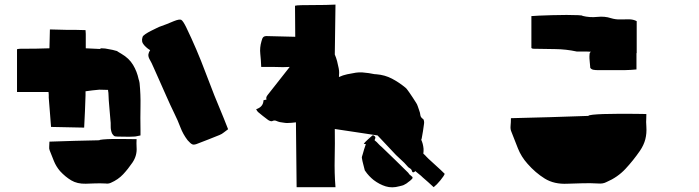

<svg xmlns="http://www.w3.org/2000/svg" viewBox="-20 -798 3040 835"><path d="M736 -706Q761 -716 768.5 -711.5Q776 -707 789 -681Q836 -584 873.5 -483.5Q911 -383 953 -284Q957 -274 961.5 -262.5Q966 -251 972 -236Q962 -229 953.5 -222Q945 -215 935 -211Q911 -201 887.5 -192Q864 -183 841 -174Q825 -167 817 -170Q809 -173 796 -188Q776 -214 764.5 -244.5Q753 -275 739 -303Q720 -342 702.5 -382Q685 -422 667 -462Q657 -483 648.5 -503.5Q640 -524 629 -543Q624 -554 625.5 -562.5Q627 -571 633 -580Q620 -587 606.5 -602Q593 -617 600 -637Q601 -642 612 -649.5Q623 -657 637 -664Q651 -671 661.5 -676Q672 -681 672 -681Q689 -687 704.5 -693Q720 -699 736 -706ZM192 -373Q192 -380 192 -386Q192 -392 191 -398H54V-584Q62 -586 70 -586Q78 -586 85 -586Q113 -586 140 -586.5Q167 -587 195 -588L197 -670Q217 -669 236.5 -669Q256 -669 275 -668Q293 -668 312 -668Q331 -668 352 -667Q353 -659 353 -650.5Q353 -642 353 -635V-588Q368 -587 383.5 -586.5Q399 -586 415 -585Q417 -588 421 -588Q429 -588 437.5 -587Q446 -586 454 -584Q462 -583 470 -581Q478 -579 485 -577Q489 -577 493 -573L508 -564Q541 -545 558.5 -516Q576 -487 583 -453Q585 -449 587 -437Q592 -387 591 -336Q590 -285 591 -234V-209Q584 -208 576.5 -206Q569 -204 561 -204Q544 -203 526.5 -203.5Q509 -204 492 -204Q480 -204 476 -207Q472 -210 467 -218Q461 -233 461.5 -248.5Q462 -264 460 -279Q458 -299 456.5 -320Q455 -341 453 -362Q452 -373 452 -383.5Q452 -394 450 -404V-407L412 -408Q397 -407 382 -405Q367 -403 352 -401V-384Q351 -350 349.5 -315Q348 -280 346 -243L202 -246Q200 -278 197 -310Q194 -342 192 -373ZM412 -188Q412 -190 428 -191.5Q444 -193 468.5 -193.5Q493 -194 517 -193.5Q541 -193 557.5 -193Q574 -193 574 -193Q574 -179 573.5 -175Q573 -171 574 -158Q577 -122 556 -91Q537 -63 515.5 -40Q494 -17 462 -3Q451 2 439 0Q418 -1 396 -0.5Q374 0 353 1Q316 2 290 -13.5Q264 -29 241 -54Q224 -74 214.5 -97.5Q205 -121 196 -144Q193 -151 194 -160.5Q195 -170 195 -182Q251 -184 305 -185.5Q359 -187 412 -188Z M1094 -323Q1125 -333 1126 -362Q1129 -363 1132 -363.5Q1135 -364 1139 -365Q1137 -371 1138.5 -375.5Q1140 -380 1144 -385Q1168 -416 1192 -446Q1216 -476 1240 -507Q1233 -507 1226 -506.5Q1219 -506 1211 -506Q1189 -507 1165.5 -507Q1142 -507 1116 -507Q1115 -536 1112 -563.5Q1109 -591 1117 -618Q1120 -632 1125.5 -637Q1131 -642 1144 -641Q1174 -640 1204 -639.5Q1234 -639 1264 -638L1263 -773Q1269 -775 1290.5 -775.5Q1312 -776 1340.5 -776Q1369 -776 1396 -776.5Q1423 -777 1439 -778L1436 -561Q1442 -547 1446 -532Q1450 -517 1453 -501Q1455 -491 1455 -481.5Q1455 -472 1454 -463Q1471 -471 1490 -475Q1509 -479 1528 -482Q1542 -484 1556.5 -483Q1571 -482 1584 -480Q1592 -479 1600.5 -477Q1609 -475 1617 -475Q1654 -472 1684.5 -456Q1715 -440 1743 -417Q1748 -413 1752 -407Q1756 -401 1760 -396Q1767 -385 1774.5 -374.5Q1782 -364 1789 -352Q1794 -345 1797 -335.5Q1800 -326 1803 -318Q1807 -308 1808 -298Q1809 -288 1819 -281Q1823 -279 1824 -271.5Q1825 -264 1824 -259Q1822 -243 1819.5 -227.5Q1817 -212 1814 -196Q1814 -194 1812 -190Q1820 -173 1822 -151Q1822 -146 1822 -140.5Q1822 -135 1821 -130Q1825 -126 1828.5 -123Q1832 -120 1835 -116Q1837 -114 1839.5 -111.5Q1842 -109 1844 -107Q1861 -91 1879 -75Q1897 -59 1914 -42Q1911 -33 1895 -13.5Q1879 6 1866 16Q1854 5 1842.5 -5.5Q1831 -16 1819 -26Q1811 -34 1802.5 -40.5Q1794 -47 1786 -54Q1785 -53 1784.5 -52.5Q1784 -52 1783 -51Q1776 -46 1773 -51Q1772 -52 1772 -53Q1770 -62 1762.5 -66Q1755 -70 1750 -77Q1739 -90 1726.5 -101Q1714 -112 1702 -124Q1683 -145 1662.5 -166Q1642 -187 1622 -209Q1576 -216 1529.5 -223Q1483 -230 1436 -237Q1437 -173 1435.5 -109.5Q1434 -46 1439 16H1270L1267 -266Q1258 -265 1248.5 -264Q1239 -263 1229 -263Q1222 -263 1213.5 -264.5Q1205 -266 1197 -267Q1189 -269 1181 -272.5Q1173 -276 1163 -271Q1160 -270 1154.5 -272Q1149 -274 1145 -277Q1122 -294 1102 -311Q1100 -313 1098 -316Q1096 -319 1094 -323ZM1554 -110Q1553 -114 1554.5 -118Q1556 -122 1557 -126Q1560 -137 1563.5 -148.5Q1567 -160 1571 -171Q1569 -172 1562 -172Q1564 -175 1565.5 -177Q1567 -179 1568 -180Q1574 -186 1580.5 -192Q1587 -198 1594 -204Q1597 -207 1600 -209Q1603 -211 1608 -207Q1616 -201 1610 -192Q1610 -192 1610 -191Q1610 -190 1609 -188Q1614 -184 1618.5 -180Q1623 -176 1627 -171Q1630 -168 1633 -165Q1636 -162 1640 -159Q1669 -131 1698 -103Q1727 -75 1755 -47Q1756 -45 1758 -43Q1759 -42 1759.5 -41Q1760 -40 1761 -39Q1763 -37 1766.5 -34.5Q1770 -32 1774 -28Q1774 -27 1774 -24.5Q1774 -22 1772 -20Q1768 -16 1763.5 -12Q1759 -8 1754 -5Q1750 -1 1745 1.5Q1740 4 1735 7Q1731 9 1729 9Q1726 10 1723 10.5Q1720 11 1717 12Q1685 21 1657.5 12.5Q1630 4 1605 -15Q1595 -23 1585.5 -33Q1576 -43 1568 -55Q1566 -57 1566 -59Q1563 -72 1559.5 -84.5Q1556 -97 1554 -110ZM1583 -202 1584 -203Q1585 -202 1585 -201.5Q1585 -201 1586 -200Q1585 -201 1584.5 -201Q1584 -201 1583 -202Z M2545 -526Q2544 -535 2543.5 -544Q2543 -553 2544 -562Q2544 -569 2550 -573Q2540 -574 2529.5 -574Q2519 -574 2508 -574H2488Q2442 -584 2394 -584.5Q2346 -585 2298 -586Q2297 -586 2295 -587Q2293 -588 2291 -589V-728Q2298 -729 2323 -730Q2348 -731 2380.5 -732Q2413 -733 2444 -733Q2475 -733 2495 -732Q2515 -731 2513 -729Q2545 -721 2577.5 -724.5Q2610 -728 2637 -719Q2657 -713 2676.5 -713.5Q2696 -714 2715 -714Q2734 -714 2749 -706V-567H2748V-496Q2735 -495 2722.5 -494Q2710 -493 2697 -493H2579Q2570 -493 2561 -494.5Q2552 -496 2547 -503Q2546 -510 2546 -515.5Q2546 -521 2545 -526ZM2204 -225Q2199 -236 2200.5 -251Q2202 -266 2202 -284Q2289 -286 2372.5 -288.5Q2456 -291 2539 -294Q2539 -297 2557 -299Q2575 -301 2603.5 -302Q2632 -303 2664.5 -303Q2697 -303 2725.5 -303Q2754 -303 2772.5 -302.5Q2791 -302 2791 -302Q2791 -288 2790.5 -281Q2790 -274 2790 -267.5Q2790 -261 2791 -247Q2793 -218 2786.5 -192.5Q2780 -167 2763 -142Q2734 -100 2700 -63.5Q2666 -27 2617 -6Q2602 2 2581 0Q2548 -2 2514.5 -1Q2481 0 2448 1Q2390 4 2349 -21.5Q2308 -47 2274 -86Q2247 -116 2232.5 -152.5Q2218 -189 2204 -225Z"/></svg>

Font: Palette Mosaic
Style: Regular
Weight: 400
Designer: Shibuyafont
Version: Version 1.001